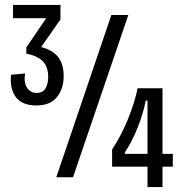

<svg xmlns="http://www.w3.org/2000/svg" viewBox="-20 -721 761 781"><path d="M128 -292Q70 -292 44.5 -326Q19 -360 25 -417L82 -422Q76 -385 90 -364Q104 -343 130 -343Q155 -343 165.5 -362Q176 -381 176 -407Q176 -450 154 -472Q132 -494 87 -503V-528L166 -644V-647H33V-701H226V-642L149 -532V-529Q193 -518 216 -489.5Q239 -461 239 -411Q239 -360 211.5 -326Q184 -292 128 -292ZM209 0 433 -660H502L277 0ZM436 -43V-113Q472 -167 499.5 -234Q527 -301 540 -362H641V-95H683V-43H641V40H580V-43ZM488 -95H580V-312H573Q562 -257 539.5 -201Q517 -145 488 -101Z"/></svg>

Font: Bricolage Grotesque 12pt Condensed Light
Style: Regular
Weight: 300
Width: 3
Designer: Mathieu Triay
Foundry: Atelier Triay
Version: Version 1.001; ttfautohint (v1.8.4.7-5d5b);gftools[0.9.33.de